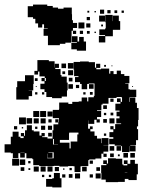

<svg xmlns="http://www.w3.org/2000/svg" viewBox="-20 -788 662 837"><path d="M249 -360H207V-365H182V-387H174V-399H156V-423H174V-434H161V-448H175V-455H152V-476H146V-463H130V-479H143V-526H193V-521H218V-494H219V-510H237V-492H221V-487H244V-461H248V-454H271V-428H251H275V-394H272V-367H249ZM60 -99H36V-120H27V-123H0V-159H27V-162V-192H35V-214H61V-192H69V-186H83V-194H71V-208H85V-196H89V-220H127V-215H152V-197H161V-208H175V-194H164V-190H187V-184H209V-220H213V-246H234V-254H221V-268H235V-255H237V-273H210V-309H237V-312H238V-341H278V-335H295V-344H323V-346H336V-363H360V-346H365V-364H389V-370H392V-395V-424H367V-422H360V-399H336V-422H329V-430H307V-452H322V-456H303V-484H301V-518H329V-520H367V-517H394V-493H399V-510H417V-492H400V-486H420V-489H456V-467H461V-478H475V-465H489V-480H507V-465H522V-457H544V-425H526V-423H540V-399H526H546V-397H574V-365H546V-363H544V-344H546V-363H570V-340H577V-317H584V-265H582V-237H577V-225H582V-177H573V-156H548V-154H571V-128H545V-151H544V-125H512V-151H508V-131H488V-151H508V-153H480V-159H456V-183H474V-190H457V-212H474V-224H461V-238H475V-225H482V-247H508V-250H487V-272H501V-281H488V-301H501V-306H483V-336H505V-343H490V-359H506V-344H512V-363H510V-365H488V-361H453V-336H427V-332H422V-307H403V-304H421V-278H403V-268H415V-254H401V-266H391V-248H365V-263H364V-245V-227H372V-237H384V-225H374V-215H392V-196H403V-184H421V-164H423V-186H453V-156H431V-155H452V-127H431V-118H445V-104H431V-118H422V-97H396V-93H369V-90H365V-64H336V-63H331V-38H305V-63H300V-64H277V-62H239V-65H215V-64H185H151V-93V-68H125V-94H150H121V-116V-98H95V-120H88V-101H68V-120H60ZM300 -489H276V-513H300ZM268 -491H248V-511H268ZM442 -497H434V-505H442ZM470 -499H466V-503H470ZM299 -460H277V-482H299ZM264 -465H252V-477H264ZM105 -354H51V-408H55V-434H89V-460H127V-422H125V-394H105V-393H120V-369H105ZM296 -433H280V-449H296ZM180 -435V-448H175V-435ZM144 -435H132V-447H144ZM298 -401H278V-421H298ZM388 -401H368V-421H388ZM325 -404H311V-418H325ZM560 -409H556V-413H560ZM140 -409H136V-413H140ZM384 -375H372V-387H384ZM173 -376H163V-386H173ZM143 -376H133V-386H143ZM353 -376H343V-386H353ZM475 -344H461V-358H475ZM446 -313H430V-329H446ZM151 -278H125V-304H151ZM181 -278H155V-304H181ZM209 -280H187V-302H209ZM474 -285H462V-297H474ZM443 -286H433V-296H443ZM93 -246H63V-276H93ZM120 -249H96V-273H120ZM479 -250H457V-272H479ZM149 -250H127V-272H149ZM179 -250H157V-272H179ZM446 -253H430V-269H446ZM205 -254H191V-268H205ZM509 -251V-264V-251ZM119 -220H97V-242H119ZM207 -222H189V-240H207ZM177 -222H159V-240H177ZM55 -224H41V-238H55ZM143 -226H133V-236H143ZM81 -228H75V-234H81ZM281 -178H241V-166H283V-141H288V-171H317V-202H322V-210H297H282V-207H281ZM206 -193H190V-209H206ZM443 -196H433V-206H443ZM215 -158V-182H211V-158ZM215 -157H233V-158H215ZM478 -131H458V-151H478ZM215 -125H230H215ZM209 -100H187V-118H186V-98H214V-124H191V-122H209ZM69 -121H87V-122H69ZM568 -101H548V-121H568ZM538 -101H518V-121H538ZM476 -103H460V-119H476ZM502 -107H494V-115H502ZM495 6H441V-5H422V-34H421V-68H444V-73H430V-89H446V-75H451V-98H485V-96H513V-71H518V-67H535V-73H520V-89H536V-74H548V-91H568V-74H581V-28H576V-3H540V-8H524V5H495ZM215 -97H230H215ZM63 -66H33V-96H63ZM90 -69H66V-93H90ZM385 -74H371V-88H385ZM113 -76H103V-86H113ZM179 -40H157V-62H179ZM149 -40H127V-62H149ZM209 -40H187V-62H209ZM358 -41H338V-61H358ZM237 -42H219V-60H237ZM86 -43H70V-59H86ZM416 -43H400V-59H416ZM293 -46H283V-56H293ZM112 -47H104V-55H112ZM261 -48H255V-54H261ZM524 -34H535V-35H524ZM248 29H208V26H181V-8H208V-11H215V-34H241V-11H248ZM329 -10H307V-32H329ZM419 -10H397V-32H419ZM296 -13H280V-29H296ZM385 -14H371V-28H385ZM265 -14H251V-28H265ZM203 -16H193V-26H203ZM173 -16H163V-26H173ZM241 -591H189V-632H170V-662H188V-664H172V-682H164V-668H146V-686H160H134V-706H124V-713H101V-761H124V-768H186V-762H210V-755H233V-750H257V-755H293V-726H294V-700H298V-688H316V-666H298V-654H292V-630H290V-602H265V-597H241ZM434 -728H416V-746H434ZM462 -730H448V-744H462ZM491 -731H479V-743H491ZM520 -732H510V-742H520ZM369 -733H361V-741H369ZM398 -734H392V-740H398ZM439 -603H411V-631H438V-664H441V-691H466H439V-723H471V-696H472V-720H498V-696H504V-658H472V-630H439ZM438 -694H412V-720H438ZM372 -700H358V-714H372ZM348 -664H322V-690H348ZM374 -668H356V-686H374ZM429 -673H421V-681H429ZM438 -635H413V-660H438ZM342 -640H328V-654H342ZM312 -640H298V-654H312ZM371 -641H359V-653H371ZM398 -644H392V-650H398ZM355 -567H315V-573H291V-601H315V-604H292V-630H318V-607H355ZM345 -607H325V-627H345Z"/></svg>

Font: Rubik Storm
Style: Regular
Weight: 400
Designer: Hubert and Fischer, NaN
Foundry: Hubert and Fischer, NaN
Version: Version 2.201